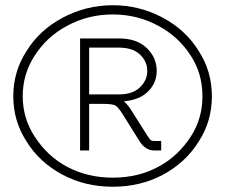

<svg xmlns="http://www.w3.org/2000/svg" viewBox="-20 -709 861 734"><path d="M435.1 -348.1Q486.8 -348.1 514.9 -375Q543 -401.9 543 -438Q543 -474.1 515.1 -500.5Q487.3 -526.9 435.1 -526.9H320.8V-348.1ZM570.8 -133.8Q536.1 -133.8 514.2 -168L449.2 -272Q431.2 -300.8 419.7 -306.4Q408.2 -312 368.2 -312H320.8V-133.8H286.1V-562H435.1Q502.9 -562 541 -525.4Q579.1 -488.8 579.1 -438Q579.1 -392.1 546.1 -359.4Q513.2 -326.7 454.1 -321.8Q471.7 -304.2 479 -292L544.9 -188Q552.2 -176.3 556.6 -173.1Q561 -169.9 570.8 -169.9H596.2V-133.8ZM753.9 -340.8Q753.9 -427.2 710 -495.1Q663.1 -568.8 585.9 -609.9Q505.4 -653.8 411.1 -653.8Q316.4 -653.8 235.8 -609.9Q158.7 -568.8 111.8 -495.1Q66.9 -425.8 66.9 -340.8Q66.9 -257.3 111.8 -188Q160.2 -112.3 235.8 -71.8Q314.5 -29.8 411.1 -29.8Q508.8 -29.8 585.9 -71.8Q661.6 -112.3 710 -188Q753.9 -255.9 753.9 -340.8ZM740.2 -168.9Q690.9 -88.4 603 -41Q516.6 4.9 411.1 4.9Q305.7 4.9 219.2 -41Q129.9 -88.9 81.1 -168.9Q30.8 -246.6 30.8 -340.8Q30.8 -435.5 81.1 -513.2Q129.9 -593.3 219.2 -641.1Q309.1 -689 411.1 -689Q513.2 -689 603 -641.1Q690.9 -593.8 740.2 -513.2Q790 -436.5 790 -340.8Q790 -245.6 740.2 -168.9Z"/></svg>

Font: Rawengulk
Style: Regular
Weight: 400
Version: Version 0.92